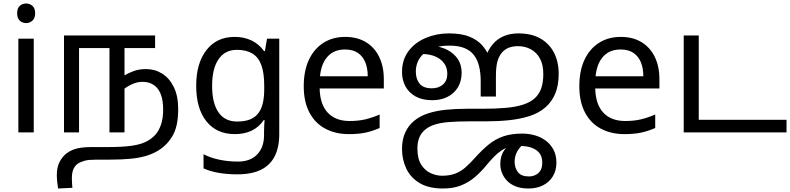

<svg xmlns="http://www.w3.org/2000/svg" viewBox="-20 -757 4518 1098"><path d="M173 -536V0H85V-536ZM130 -737Q150 -737 165.5 -723.5Q181 -710 181 -681Q181 -653 165.5 -639Q150 -625 130 -625Q108 -625 93 -639Q78 -653 78 -681Q78 -710 93 -723.5Q108 -737 130 -737Z M815 -362Q866 -362 907.5 -336Q949 -310 974 -259Q999 -208 999 -134Q999 -44 973 8Q947 60 900 94Q868 117 826.5 131Q785 145 731 150.5Q677 156 605 156H530Q488 156 465 162Q442 168 425 179Q409 190 400 210Q391 230 391 263Q391 278 392 291.5Q393 305 394 317L312 321Q309 303 307 281.5Q305 260 305 243Q305 199 321 168.5Q337 138 362 119Q380 106 399.5 98.5Q419 91 444.5 87.5Q470 84 503 84H596Q678 84 729.5 77Q781 70 813 54.5Q845 39 868 14Q888 -8 900.5 -43.5Q913 -79 913 -131Q913 -183 899.5 -218Q886 -253 859.5 -271Q833 -289 794 -289Q766 -289 737.5 -276.5Q709 -264 688 -247L685 -322Q711 -338 743 -350Q775 -362 815 -362ZM346 0V-554H867V-482H692V0H606V-482H432V0Z M1322 -546Q1375 -546 1417.5 -526Q1460 -506 1490 -465H1495L1507 -536H1577V9Q1577 85 1551 136.5Q1525 188 1472 214Q1419 240 1337 240Q1279 240 1230.5 231.5Q1182 223 1144 206V125Q1182 145 1233 156Q1284 167 1342 167Q1411 167 1450.5 126.5Q1490 86 1490 16V-5Q1490 -17 1491 -39.5Q1492 -62 1493 -71H1489Q1461 -30 1419.5 -10Q1378 10 1323 10Q1219 10 1160.5 -63Q1102 -136 1102 -267Q1102 -395 1160.5 -470.5Q1219 -546 1322 -546ZM1334 -472Q1267 -472 1230 -418.5Q1193 -365 1193 -266Q1193 -167 1229.5 -114.5Q1266 -62 1336 -62Q1377 -62 1406 -72.5Q1435 -83 1454 -105.5Q1473 -128 1482 -163Q1491 -198 1491 -246V-267Q1491 -340 1474.5 -385Q1458 -430 1423 -451Q1388 -472 1334 -472Z M1954 -546Q2023 -546 2072.5 -516Q2122 -486 2148.5 -431.5Q2175 -377 2175 -304V-251H1808Q1810 -160 1854.5 -112.5Q1899 -65 1979 -65Q2030 -65 2069.5 -74.5Q2109 -84 2151 -102V-25Q2110 -7 2070 1.5Q2030 10 1975 10Q1899 10 1840.5 -21Q1782 -52 1749.5 -113.5Q1717 -175 1717 -264Q1717 -352 1746.5 -415Q1776 -478 1829.5 -512Q1883 -546 1954 -546ZM1953 -474Q1890 -474 1853.5 -433.5Q1817 -393 1810 -321H2083Q2083 -367 2069 -401Q2055 -435 2026.5 -454.5Q1998 -474 1953 -474Z M2547 -566Q2620 -566 2665.5 -547Q2711 -528 2736.5 -499Q2762 -470 2775 -439L2757 -430Q2772 -473 2797.5 -503.5Q2823 -534 2860 -550Q2897 -566 2945 -566Q3020 -566 3071 -536.5Q3122 -507 3148.5 -455Q3175 -403 3175 -335Q3175 -268 3155 -221Q3135 -174 3099 -143Q3061 -110 3007.5 -93Q2954 -76 2890.5 -69.5Q2827 -63 2758 -63H2664Q2598 -63 2547.5 -59Q2497 -55 2461.5 -43Q2426 -31 2403 -8Q2384 11 2375.5 36Q2367 61 2367 93Q2367 151 2389 185Q2411 219 2443.5 233.5Q2476 248 2508 248Q2552 248 2584 235.5Q2616 223 2642 200Q2668 177 2694 148Q2736 101 2774 70Q2812 39 2857.5 23Q2903 7 2967 7Q3003 7 3037.5 16.5Q3072 26 3100 46.5Q3128 67 3145 98.5Q3162 130 3162 174Q3162 218 3141.5 251.5Q3121 285 3085 303Q3049 321 3003 321Q2960 321 2929.5 309Q2899 297 2879.5 276.5Q2860 256 2850.5 231Q2841 206 2841 181Q2841 134 2864 102Q2887 70 2921 41L2988 55Q2954 80 2938.5 108Q2923 136 2923 168Q2923 202 2941.5 227Q2960 252 3005 252Q3023 252 3040.5 244.5Q3058 237 3069.5 220Q3081 203 3081 173Q3081 143 3069 124.5Q3057 106 3037 95.5Q3017 85 2994 81Q2971 77 2949 77Q2934 77 2919.5 78.5Q2905 80 2891 83Q2868 90 2846.5 104.5Q2825 119 2805 139.5Q2785 160 2765 184Q2732 225 2695.5 256Q2659 287 2615 304Q2571 321 2513 321Q2431 321 2379 289.5Q2327 258 2303 206Q2279 154 2279 95Q2279 40 2297.5 0.5Q2316 -39 2347 -65Q2382 -94 2429 -109Q2476 -124 2532 -129.5Q2588 -135 2648 -135H2737Q2813 -135 2871 -140Q2929 -145 2971 -158.5Q3013 -172 3039 -196Q3064 -219 3075.5 -253Q3087 -287 3087 -334Q3087 -387 3068 -422Q3049 -457 3016 -475Q2983 -493 2942 -493Q2913 -493 2890.5 -484.5Q2868 -476 2851 -457Q2832 -434 2824 -403.5Q2816 -373 2816 -319V-205H2729V-293Q2729 -341 2719.5 -379Q2710 -417 2689.5 -443Q2669 -469 2635 -482.5Q2601 -496 2553 -496Q2522 -496 2505 -493.5Q2488 -491 2468 -484L2433 -470Q2406 -456 2389.5 -436.5Q2373 -417 2365.5 -394.5Q2358 -372 2358 -348Q2358 -305 2379.5 -278.5Q2401 -252 2450 -252Q2489 -252 2513.5 -274Q2538 -296 2538 -335Q2538 -370 2519.5 -395.5Q2501 -421 2468.5 -434.5Q2436 -448 2394 -448L2458 -494Q2504 -490 2540.5 -470.5Q2577 -451 2598.5 -418.5Q2620 -386 2620 -342Q2620 -270 2573.5 -227Q2527 -184 2451 -184Q2395 -184 2356.5 -205.5Q2318 -227 2298.5 -263.5Q2279 -300 2279 -345Q2279 -415 2316 -464.5Q2353 -514 2414.5 -540Q2476 -566 2547 -566Z M3530 -546Q3599 -546 3648.5 -516Q3698 -486 3724.5 -431.5Q3751 -377 3751 -304V-251H3384Q3386 -160 3430.5 -112.5Q3475 -65 3555 -65Q3606 -65 3645.5 -74.5Q3685 -84 3727 -102V-25Q3686 -7 3646 1.5Q3606 10 3551 10Q3475 10 3416.5 -21Q3358 -52 3325.5 -113.5Q3293 -175 3293 -264Q3293 -352 3322.5 -415Q3352 -478 3405.5 -512Q3459 -546 3530 -546ZM3529 -474Q3466 -474 3429.5 -433.5Q3393 -393 3386 -321H3659Q3659 -367 3645 -401Q3631 -435 3602.5 -454.5Q3574 -474 3529 -474Z M3890 0V-554H3976V-72H4478V0Z"/></svg>

Font: tamil25
Style: Book
Weight: 400
Designer: Jelle Bosma - Monotype Design Team
Foundry: Monotype Imaging Inc.
Version: Version 2.003